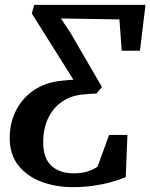

<svg xmlns="http://www.w3.org/2000/svg" viewBox="-20 -763 620 791"><path d="M281 8Q208.5 8 149.2 -14.8Q90 -37.5 55 -82.5Q20 -127.5 20 -194Q20 -256.5 46 -308Q72 -359.5 121.2 -392.5Q170.5 -425.5 240.5 -431Q253 -432.5 263.5 -433.2Q274 -434 282.5 -434.5L111 -707.5L121 -743H579.5L556.5 -554H481.5L472 -683L231 -687L272 -625L400 -404.5L377.5 -377.5Q368 -377.5 357.8 -376.8Q347.5 -376 331 -374.5Q276 -371.5 237.2 -345.2Q198.5 -319 178.2 -275.5Q158 -232 158 -177Q158 -111 191.8 -80Q225.5 -49 283.5 -49Q317 -49 341.2 -56.8Q365.5 -64.5 382 -76.5L429.5 -207H505L498 -33Q471 -22 436.5 -12.5Q402 -3 362.8 2.5Q323.5 8 281 8Z"/></svg>

Font: Merriweather 24pt SemiBold
Style: Italic
Weight: 600
Italic angle: -7.8°
Version: Version 2.101